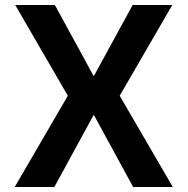

<svg xmlns="http://www.w3.org/2000/svg" viewBox="-20 -750 752 770"><path d="M39 0 252 -366 41 -730H200L355 -446H357L512 -730H671L460 -366L673 0H514L357 -288H355L198 0Z"/></svg>

Font: M PLUS 1
Style: Bold
Weight: 700
Designer: Coji Morishita
Foundry: UNDERFOREST DESIGN
Version: Version 1.001